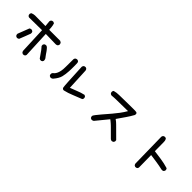

<svg xmlns="http://www.w3.org/2000/svg" viewBox="273 -2079 3454 3454"><g transform="rotate(45 2000.0 -351.5)"><path d="M535.6 45.9 516.1 36.1 514.2 35.2 513.2 33.7Q506.3 25.9 502.4 17.3Q498.5 8.8 497.1 -1V-1.5L476.1 -502.9L150.4 -499H147.9L146 -500L126.5 -509.8L124.5 -510.7L123 -512.7Q108.9 -531.2 111.3 -556.6V-558.6L112.3 -560.1L122.1 -579.6L123.5 -582.5L127 -584Q143.6 -591.3 161.4 -595.5Q179.2 -599.6 198.7 -600.6H199.2L466.8 -598.6L456.1 -706.1V-707V-708Q456.5 -711.9 457.5 -715.3Q458.5 -718.8 459.5 -722.2Q460.4 -725.6 462.2 -728.8Q463.9 -731.9 465.8 -734.9Q467.8 -737.8 470.2 -740.7L470.7 -741.2L471.2 -741.7Q487.8 -756.3 513.7 -753.9H515.6L517.1 -752.9L536.6 -743.2L540 -741.2L541.5 -737.8Q553.7 -703.1 556.6 -665Q559.1 -632.3 562.5 -598.6H839.8H842.3L844.7 -597.2L868.2 -583.5L870.1 -582.5L871.1 -581.1Q885.3 -562.5 882.8 -537.1V-535.2L881.8 -533.7L872.1 -514.2L871.1 -512.2L869.1 -510.7Q859.9 -503.9 849.6 -500.5Q839.4 -497.1 828.1 -497.1L571.8 -502.9L594.7 7.3V9.8L593.8 12.2L584 31.7L583 33.7L581.5 34.7Q564.9 49.3 539.1 46.9H537.1ZM255.9 -85.9Q236.3 -88.4 222.2 -100.1L221.7 -100.6L220.7 -101.6Q206.5 -119.1 209 -144.5V-145.5L209.5 -147Q229 -199.7 251 -253.9Q272.9 -307.1 292.5 -361.8L293.5 -364.3L295.9 -366.2Q314.5 -380.4 339.8 -377.9H341.8L343.3 -377L362.8 -367.2L364.3 -366.2L365.7 -364.7Q382.3 -345.7 377.9 -317.9L377.4 -316.9V-315.9Q357.9 -263.2 337.4 -210.4Q316.9 -157.7 295.4 -104L293.9 -101.1L292 -99.6Q276.4 -88.4 257.8 -85.9H256.8ZM829.6 -101.6 810.1 -111.3 808.1 -112.3 806.6 -114.3Q775.4 -155.8 748 -197.8Q721.7 -239.3 687 -277.8L673.3 -293.5L671.4 -295.9L670.9 -298.8L668.9 -322.3V-325.2L669.9 -327.6L679.7 -347.2L680.7 -349.1L682.6 -350.6Q701.2 -364.7 726.6 -362.3H728.5L730 -361.3L749.5 -351.6L751 -350.6L752 -349.6Q755.4 -346.2 758.8 -342.5Q762.2 -338.9 765.6 -335.2Q769 -331.5 772.2 -327.9Q775.4 -324.2 778.3 -320.6Q781.2 -316.9 784.4 -313.2Q787.6 -309.6 790.3 -305.9Q793 -302.2 795.9 -298.6Q798.8 -294.9 801.5 -291Q804.2 -287.1 806.9 -283.4Q809.6 -279.8 812 -275.9Q823.7 -257.8 836.7 -240Q849.6 -222.2 862.8 -204.6Q888.7 -178.2 888.7 -139.6V-137.2L887.7 -135.3L877.9 -115.7L877 -114.3L876 -112.8Q858.9 -97.2 832.5 -100.6L831.1 -101.1Z M1179.2 -8.8 1159.7 -18.6 1158.2 -19.5 1156.7 -21Q1140.1 -40 1144.5 -67.9L1145 -69.8L1145.5 -71.3L1157.2 -92.8L1158.7 -94.7L1160.6 -96.2Q1176.3 -106.4 1188.2 -120.4Q1200.2 -134.3 1209 -151.9Q1227.1 -187.5 1234.9 -229.5Q1239.3 -250.5 1241.5 -277.6Q1243.7 -304.7 1243.7 -337.9Q1244.1 -405.3 1245.1 -530.3V-530.8V-531.2Q1245.6 -536.1 1246.8 -540.5Q1248 -544.9 1249.8 -548.8Q1251.5 -552.7 1253.9 -556.6Q1256.3 -560.5 1259.3 -564L1259.8 -564.9L1260.7 -565.4Q1279.3 -579.6 1304.7 -577.1H1306.6L1308.1 -576.2L1327.6 -566.4L1329.6 -565.4L1331.1 -563.5Q1344.7 -544.9 1342.8 -520Q1343.8 -481.9 1344 -447.3Q1344.2 -412.6 1343.5 -382.1Q1342.8 -351.6 1341.3 -324.7Q1338.9 -284.2 1334 -247.3Q1329.1 -210.4 1320.8 -177.2Q1304.7 -109.9 1233.9 -26.9V-26.4H1233.4Q1226.6 -19.5 1218.5 -15.1Q1210.4 -10.7 1201.4 -9Q1192.4 -7.3 1182.6 -7.8H1181.2ZM1519.5 -13.7Q1513.2 -13.2 1507.3 -13.9Q1501.5 -14.6 1496.3 -17.3Q1491.2 -20 1487.1 -23.9Q1482.9 -27.8 1480 -33Q1477.1 -38.1 1475.6 -44.9Q1467.8 -72.8 1446.3 -539.6V-540.5V-541Q1447.3 -550.3 1450.9 -558.6Q1454.6 -566.9 1460.4 -573.7L1460.9 -574.2L1461.4 -574.7Q1478 -589.4 1503.9 -586.9H1505.9L1507.3 -585.9L1526.9 -576.2L1528.3 -575.2L1529.8 -573.7Q1545.9 -555.7 1543.9 -530.3L1563 -124Q1630.4 -147.5 1692.9 -173.8Q1762.7 -203.6 1835.9 -219.7L1839.4 -220.2L1842.3 -218.8L1861.8 -209L1863.8 -208L1864.7 -206.5Q1879.4 -189.9 1877 -164.1V-162.1L1876 -160.6L1866.2 -141.1L1864.3 -137.7L1860.8 -136.2Q1776.9 -105 1692.9 -69.8Q1607.4 -33.7 1520.5 -13.7H1520Z M2770.5 21.5Q2761.2 20.5 2752.9 16.8Q2744.6 13.2 2737.3 7.8L2736.8 7.3L2736.3 6.8Q2642.6 -85 2586.9 -142.1Q2573.7 -155.3 2560.3 -168Q2546.9 -180.7 2533.2 -192.6Q2519.5 -204.6 2505.4 -216.1Q2491.2 -227.5 2477.1 -237.8Q2442.9 -198.2 2288.1 -7.3L2287.1 -6.3L2286.1 -5.9Q2276.9 1 2265.4 3.9Q2253.9 6.8 2241.2 5.9H2239.3L2237.8 4.9L2218.3 -4.9L2216.3 -5.9L2215.3 -7.3Q2200.7 -23.9 2203.1 -49.8V-50.8L2203.6 -52.2Q2213.9 -81.1 2302.7 -184.6Q2390.1 -286.6 2431.2 -334.5Q2471.7 -382.3 2519.5 -445.3Q2562 -502 2599.6 -566.9Q2351.1 -563.5 2298.3 -562.5Q2280.8 -562 2263.2 -561.3Q2245.6 -560.5 2228.5 -559.1Q2211.4 -557.6 2194.3 -555.7H2193.4H2192.4Q2173.8 -558.1 2159.7 -569.8L2159.2 -570.3L2158.7 -570.8Q2144 -587.4 2146.5 -614.3V-616.2L2147.5 -617.7L2157.2 -637.2L2159.2 -641.1L2163.6 -642.1Q2219.2 -658.2 2282.7 -658.2Q2344.7 -658.2 2519.5 -662.1Q2695.8 -666 2718.3 -658.7Q2733.9 -653.8 2737.5 -637.9Q2741.2 -622.1 2734.9 -603.5V-602.5L2733.9 -601.6Q2694.8 -530.8 2649.4 -465.3Q2606.4 -402.3 2542 -310.1Q2564 -294.9 2583.7 -278.1Q2603.5 -261.2 2622.1 -242.2Q2662.1 -201.2 2815.4 -49.8L2817.9 -47.4L2818.4 -43.9L2820.3 -20.5V-17.6L2819.3 -15.1L2809.6 4.4L2808.6 6.3L2806.6 7.8Q2798.8 13.7 2790.3 17.1Q2781.7 20.5 2772.5 21.5H2771.5Z M3397 49.8 3377.4 40 3375.5 39.1 3374.5 37.6Q3362.8 23.4 3360.4 4.9V4.4V3.9L3348.6 -662.1V-662.6V-663.1Q3349.6 -669.4 3351.3 -675Q3353 -680.7 3356 -685.8Q3358.9 -690.9 3362.8 -695.8L3363.3 -696.3L3363.8 -696.8Q3380.4 -711.4 3406.2 -709H3408.2L3409.7 -708L3429.2 -698.2L3432.1 -696.8L3433.6 -693.8Q3450.2 -662.6 3448.2 -623L3450.2 -398.4Q3480.5 -394.5 3510 -390.6Q3539.6 -386.7 3569.1 -382.6Q3598.6 -378.4 3628.4 -374Q3721.7 -360.4 3813.5 -332.5L3815.9 -331.5L3817.9 -329.6Q3832.5 -313 3830.1 -287.1V-285.2L3829.1 -283.7L3819.3 -264.2L3818.4 -262.7L3816.9 -261.2Q3797.9 -244.6 3770 -249H3769.5L3769 -249.5Q3686.5 -268.6 3606 -280.3Q3530.3 -291.5 3452.1 -302.2L3456.1 11.7V14.2L3455.1 16.1L3445.3 35.6L3444.3 37.6L3442.9 38.6Q3426.3 53.2 3400.4 50.8H3398.4Z"/></g></svg>

Font: NaikaiFont
Style: Bold
Weight: 700
Version: Version 1.89